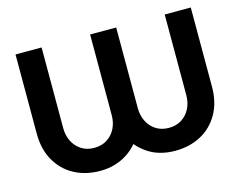

<svg xmlns="http://www.w3.org/2000/svg" viewBox="-98 -852 1277 1017"><g transform="rotate(-15 540.5 -344.0)"><path d="M336 12Q255 12 193 -21.5Q131 -55 95.5 -117.5Q60 -180 60 -266V-700H203V-257Q203 -218 219 -185.5Q235 -153 265 -133.5Q295 -114 336 -114Q377 -114 407 -133.5Q437 -153 453 -185.5Q469 -218 469 -257V-700H612V-257Q612 -218 628 -185.5Q644 -153 674 -133.5Q704 -114 745 -114Q786 -114 816 -133.5Q846 -153 862 -185.5Q878 -218 878 -257V-700H1021V-266Q1021 -180 985.5 -117.5Q950 -55 888 -21.5Q826 12 745 12Q703 12 665 1.5Q627 -9 596 -30Q565 -51 540 -80Q516 -51 484.5 -30.5Q453 -10 415.5 1Q378 12 336 12Z"/></g></svg>

Font: MuseoModerno Thin SemiBold
Style: Regular
Weight: 600
Version: Version 1.003